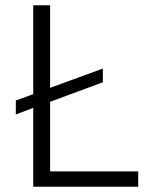

<svg xmlns="http://www.w3.org/2000/svg" viewBox="-20 -708 577 728"><path d="M106 0V-299L40 -274V-327L106 -351V-688H170V-375L370 -448V-396L170 -322V-58H504V0Z"/></svg>

Font: Saira Light
Style: Regular
Weight: 300
Designer: Hector Gatti with collaboration of the Omnibus-Type team
Foundry: Omnibus-Type
Version: Version 1.100; ttfautohint (v1.8.3)